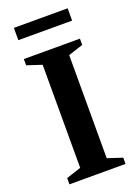

<svg xmlns="http://www.w3.org/2000/svg" viewBox="-159 -917 708 983"><g transform="rotate(-20 195.0 -425.0)"><path d="M347.5 -34V0H42V-34L122.5 -60.5V-622L42 -648.5V-682.5H347.5V-648.5L267 -622V-60.5ZM48.5 -783V-850H341.5V-783Z"/></g></svg>

Font: Newsreader SemiBold
Style: Regular
Weight: 600
Designer: Hugues Gentile
Foundry: Production Type
Version: Version 1.003